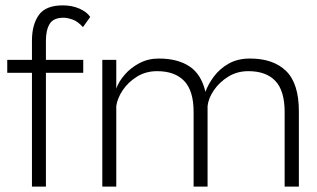

<svg xmlns="http://www.w3.org/2000/svg" viewBox="-20 -695 1180 715"><path d="M99 0V-424H7V-472H99V-544Q99 -603 124.5 -639Q150 -675 214 -675Q248 -675 275.5 -663Q303 -651 316 -632L289 -594Q269 -616 249.5 -622.5Q230 -629 217 -629Q179 -629 165 -606Q151 -583 151 -544V-472H290V-424H151V0Z M361 0V-472H413V-365Q422 -391 444.5 -417Q467 -443 499.5 -460Q532 -477 571 -477Q642 -477 686 -447.5Q730 -418 745 -353Q755 -381 776.5 -410Q798 -439 831.5 -458Q865 -477 911 -477Q998 -477 1045.5 -430.5Q1093 -384 1093 -280V0H1040V-278Q1040 -357 1005.5 -393.5Q971 -430 905 -430Q863 -430 830 -409.5Q797 -389 776.5 -359Q756 -329 753 -300V0H701V-278Q701 -357 666 -393.5Q631 -430 565 -430Q523 -430 490 -409.5Q457 -389 437 -359Q417 -329 413 -300V0Z"/></svg>

Font: Lil Grotesk Light
Style: Regular
Weight: 300
Designer: Bastien Sozeau
Foundry: NBR — Bastien Sozeau
Version: Version 3.003; ttfautohint (v1.8.4.7-5d5b);gftools[0.9.33]